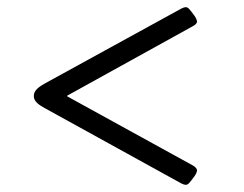

<svg xmlns="http://www.w3.org/2000/svg" viewBox="-20 -508 680 534"><path d="M74 -241C74 -225 89 -216 105 -207L484 2C488 4 493 6 497 6C503 6 507 1 521 -18C524 -22 528 -30 528 -34C528 -39 522 -45 516 -48L167 -240V-242L516 -435C522 -438 528 -443 528 -448C528 -452 524 -460 521 -464C507 -483 503 -488 497 -488C493 -488 488 -486 484 -484L105 -276C89 -267 74 -257 74 -241Z"/></svg>

Font: Monomakh Unicode
Style: Regular
Weight: 400
Version: Version 1.2